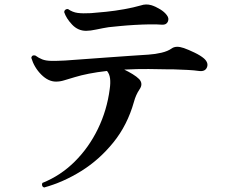

<svg xmlns="http://www.w3.org/2000/svg" viewBox="-20 -776 1040 847"><path d="M175 51Q168 49 166 43Q164 37 167 31Q247 -1 309.5 -63Q372 -125 412 -207.5Q452 -290 464 -383Q468 -410 465.5 -430Q463 -450 452 -463Q408 -458 372.5 -451Q337 -444 311 -436Q280 -427 262.5 -421.5Q245 -416 227 -416Q193 -416 162 -447Q131 -478 118 -521Q121 -535 136 -531Q151 -520 166.5 -514Q182 -508 205.5 -507.5Q229 -507 267 -509Q295 -511 343 -514.5Q391 -518 446 -522Q501 -526 551.5 -529.5Q602 -533 635 -535Q665 -537 692.5 -543.5Q720 -550 737 -562Q756 -576 791 -564Q811 -557 838 -544Q865 -531 880 -518Q901 -499 893 -479Q885 -459 857 -463Q837 -466 808 -467.5Q779 -469 747 -470Q742 -470 737.5 -470Q733 -470 728 -470Q686 -471 636 -471.5Q586 -472 528 -469Q547 -460 565 -449Q583 -438 594 -427Q613 -406 595 -381Q579 -357 571 -327Q542 -224 480 -147.5Q418 -71 338.5 -21.5Q259 28 175 51ZM360 -640Q324 -640 298 -667.5Q272 -695 263 -723Q264 -730 269 -733.5Q274 -737 280 -736Q300 -722 322.5 -719Q345 -716 381 -718Q408 -720 447.5 -724Q487 -728 528.5 -735.5Q570 -743 601 -752Q624 -760 648 -753Q667 -747 686.5 -735Q706 -723 716 -709Q727 -695 720.5 -680.5Q714 -666 695 -667Q672 -669 640 -668.5Q608 -668 573.5 -666Q539 -664 508.5 -661Q478 -658 459 -656Q434 -652 406 -646Q378 -640 360 -640Z"/></svg>

Font: Zen Old Mincho Black
Style: Regular
Weight: 900
Designer: Yoshimichi Ohira
Foundry: Positype
Version: Version 1.001